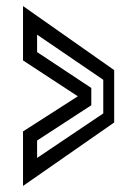

<svg xmlns="http://www.w3.org/2000/svg" viewBox="-20 -613 453 634"><path d="M56 1V-179L237 -295L56 -413.5V-593L357 -381.5V-208.5ZM102.5 -91.5 321 -238.5V-349.5L102.5 -498.5V-441L281.5 -322.5V-265.5L102.5 -149Z"/></svg>

Font: Tourney Thin Medium
Style: Regular
Weight: 500
Version: Version 1.015